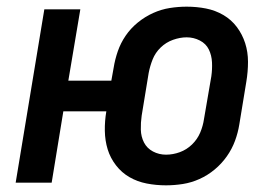

<svg xmlns="http://www.w3.org/2000/svg" viewBox="-20 -548 840 576"><path d="M478 8Q448 8 420 2.5Q392 -3 368.5 -16.5Q345 -30 328 -52Q311 -74 303 -100Q295 -126 294.5 -155.5Q294 -185 299 -214H170L135 0H27L113 -520H221L185 -306H314L321 -345Q325 -370 333.5 -394.5Q342 -419 357 -441Q372 -463 393.5 -480.5Q415 -498 439.5 -509Q464 -520 489.5 -524Q515 -528 540 -528Q570 -528 598 -522.5Q626 -517 650 -503Q674 -489 690.5 -467Q707 -445 715.5 -418.5Q724 -392 724 -362.5Q724 -333 719 -303L698 -175Q694 -150 685 -125.5Q676 -101 660.5 -79Q645 -57 624 -39.5Q603 -22 578.5 -11Q554 0 528.5 4Q503 8 478 8ZM478 -84Q499 -84 519.5 -91.5Q540 -99 556 -114.5Q572 -130 580.5 -150Q589 -170 592 -191L614 -319Q617 -340 616 -361Q615 -382 606.5 -399.5Q598 -417 579.5 -426.5Q561 -436 540 -436Q520 -436 499 -428.5Q478 -421 462 -405.5Q446 -390 438 -370Q430 -350 426 -329L405 -201Q402 -180 402.5 -159Q403 -138 412 -120.5Q421 -103 439 -93.5Q457 -84 478 -84Z"/></svg>

Font: Iosevka Aile Semibold
Style: Italic
Weight: 600
Italic angle: -9°
Designer: Belleve Invis
Foundry: Belleve Invis
Version: Version 31.1.0; ttfautohint (v1.8.4)